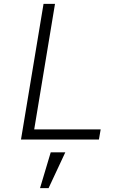

<svg xmlns="http://www.w3.org/2000/svg" viewBox="-20 -718 640 988"><path d="M88 0 204 -698H263L156 -52H498L489 0ZM241 66H316L230 250H186Z"/></svg>

Font: IBM Plex Mono Light
Style: Italic
Weight: 300
Italic angle: -9°
Monospace: yes
Designer: Mike Abbink, Paul van der Laan, Pieter van Rosmalen
Foundry: Bold Monday
Version: Version 2.3